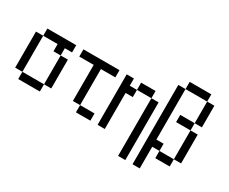

<svg xmlns="http://www.w3.org/2000/svg" viewBox="-143 -1377 2287 1921"><g transform="rotate(30 1000.0 -417.0)"><path d="M0 -166.7V-583.3H83.3V-166.7ZM83.3 -166.7H333.3V-83.3H83.3ZM83.3 -583.3V-666.7H416.7V-583.3H333.3V-500H250V-583.3ZM333.3 -166.7V-500H416.7V-166.7Z M500 -583.3V-666.7H916.7V-583.3H750V-166.7H666.7V-583.3ZM916.7 -166.7V-83.3H750V-166.7Z M1000 -83.3V-666.7H1083.3V-583.3H1166.7V-500H1083.3V-83.3ZM1166.7 -583.3V-666.7H1333.3V-583.3ZM1333.3 83.3V-583.3H1416.7V83.3Z M1500 83.3V-833.3H1583.3V-250H1666.7V-166.7H1583.3V83.3ZM1583.3 -916.7H1833.3V-833.3H1583.3ZM1666.7 -166.7H1833.3V-83.3H1666.7ZM1666.7 -500V-583.3H1833.3V-500ZM1833.3 -166.7V-500H1916.7V-166.7ZM1833.3 -583.3V-833.3H1916.7V-583.3Z"/></g></svg>

Font: GalmuriMono11 Regular
Style: Regular
Weight: 400
Designer: Lee Minseo (quiple)
Version: Version 2.399;hotconv 1.1.1;makeotfexe 2.6.0 DEVELOPMENT